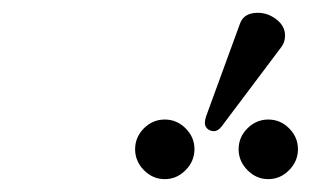

<svg xmlns="http://www.w3.org/2000/svg" viewBox="-20 -804 481 297"><path d="M202.6 -540.8Q189 -554.7 189 -573.2Q189 -591.8 202.6 -605.5Q216.3 -619.1 234.9 -619.1Q253.4 -619.1 267.1 -605.5Q280.8 -591.8 280.8 -573.2Q280.8 -554.7 267.1 -540.8Q253.4 -526.9 234.9 -526.9Q216.3 -526.9 202.6 -540.8ZM362.8 -540.8Q349.1 -554.7 349.1 -573.2Q349.1 -591.8 362.8 -605.5Q376.5 -619.1 395 -619.1Q413.6 -619.1 427.2 -605.5Q440.9 -591.8 440.9 -573.2Q440.9 -554.7 427.2 -540.8Q413.6 -526.9 395 -526.9Q376.5 -526.9 362.8 -540.8ZM378.9 -784.2Q394.5 -784.2 407.7 -773.9Q420.9 -763.7 420.9 -749Q420.9 -738.3 415 -731L323.2 -608.9Q317.4 -601.1 311 -601.1Q305.2 -601.1 301 -604.7Q296.9 -608.4 296.9 -613.8Q296.9 -618.2 298.8 -624L351.1 -767.1Q356.9 -784.2 378.9 -784.2Z"/></svg>

Font: Linux Libertine G
Style: Italic
Weight: 400
Italic angle: -12°
Designer: Philipp H. Poll
Foundry: Philipp H. Poll
Version: Version 5.1.3